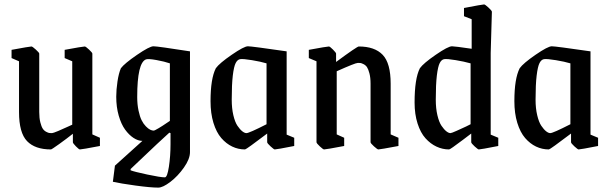

<svg xmlns="http://www.w3.org/2000/svg" viewBox="-20 -666 2752 867"><path d="M210 8.8Q138.2 8.8 102.1 -28.8Q65.9 -66.4 65.9 -160.2V-389.2L32.2 -403.8V-440.9Q114.3 -456.1 122.1 -456.1Q126.5 -456.1 141.8 -442.1Q157.2 -428.2 157.2 -423.8V-160.2Q157.2 -132.8 162.1 -113.5Q167 -94.2 173.1 -85Q179.2 -75.7 188.7 -70.8Q198.2 -65.9 202.9 -65.4Q207.5 -64.9 214.8 -64.9Q219.7 -64.9 242.7 -74.5Q265.6 -84 286.1 -93.8L306.2 -103V-389.2L272 -403.8V-440.9Q354 -456.1 362.8 -456.1Q367.2 -456.1 382.1 -442.1Q397 -428.2 397 -423.8V-59.1L431.2 -43.9V-6.8Q349.6 8.8 340.8 8.8Q336.4 8.8 322.8 -5.1Q309.1 -19 309.1 -23.9V-62Q280.8 -39.6 247.1 -15.4Q213.4 8.8 210 8.8Z M694.8 181.2Q660.2 181.2 592 171.9Q523.9 162.6 489.7 154.8L499 82L623 -29.8Q603.5 -29.8 583 -43.2Q562.5 -56.6 544.9 -80.8Q527.3 -105 516.1 -143.8Q504.9 -182.6 504.9 -229Q504.9 -260.7 510.5 -298.1Q516.1 -335.4 525.9 -357.9Q542 -379.4 598.6 -418.2Q655.3 -457 672.9 -457Q691.4 -457 837.9 -434.1V21Q837.9 51.8 810.5 90.6Q783.2 129.4 749.3 155.3Q715.3 181.2 694.8 181.2ZM673.8 -76.2Q678.2 -76.2 696.5 -87.2Q714.8 -98.1 731 -109.4L747.1 -120.1V-379.9Q723.1 -388.2 686.8 -394.8Q650.4 -401.4 639.6 -397.9Q599.6 -383.8 599.6 -228Q599.6 -194.3 605.5 -166.7Q611.3 -139.2 619.6 -122.8Q627.9 -106.4 638.7 -95.5Q649.4 -84.5 658.2 -80.3Q667 -76.2 673.8 -76.2ZM724.6 134.8Q735.4 134.8 742.7 86.7Q750 38.6 750 -15.1V-64.9L744.6 -66.9Q725.1 -49.8 689.2 -15.9Q653.3 18.1 615.7 53.7Q578.1 89.4 569.8 97.2V103Q585.4 109.4 645 122.1Q704.6 134.8 724.6 134.8Z M1086.4 8.8Q1055.7 8.8 1028.6 -4.2Q1001.5 -17.1 979.2 -42.7Q957 -68.4 943.8 -111.3Q930.7 -154.3 930.7 -209Q930.7 -311 954.6 -357.9Q970.7 -380.4 1026.4 -418.7Q1082 -457 1099.6 -457Q1116.7 -457 1274.4 -434.1V-58.1L1308.6 -43.9V-6.8Q1229.5 8.8 1220.7 8.8Q1216.8 8.8 1201.7 -5.1Q1186.5 -19 1186.5 -23.9V-63Q1091.8 8.8 1086.4 8.8ZM1092.8 -64.9Q1105 -64.9 1183.6 -105V-379.9Q1157.7 -387.7 1117.9 -394.3Q1078.1 -400.9 1064.5 -398.9Q1052.2 -397 1044.2 -381.3Q1036.1 -365.7 1031.2 -324.7Q1026.4 -283.7 1026.4 -215.8Q1026.4 -176.8 1033.7 -145.8Q1041 -114.7 1052.2 -98.1Q1063.5 -81.5 1074 -73.2Q1084.5 -64.9 1092.8 -64.9Z M1443.4 8.8Q1439 8.8 1424.1 -5.1Q1409.2 -19 1409.2 -23.9V-389.2L1374.5 -403.8V-440.9Q1456.5 -456.1 1465.3 -456.1Q1469.7 -456.1 1483.6 -442.1Q1497.6 -428.2 1497.6 -423.8V-386.2Q1592.3 -456.1 1600.1 -456.1Q1671.9 -456.1 1708 -418.5Q1744.1 -380.9 1744.1 -288.1V-59.1L1779.3 -43.9V-6.8Q1696.3 8.8 1688.5 8.8Q1684.1 8.8 1668.7 -5.1Q1653.3 -19 1653.3 -23.9V-288.1Q1653.3 -315.4 1648.2 -334.7Q1643.1 -354 1637.2 -362.8Q1631.3 -371.6 1621.3 -376.5Q1611.3 -381.3 1607.2 -381.6Q1603 -381.8 1595.2 -381.8Q1584.5 -381.8 1500.5 -344.2V-59.1L1534.2 -43.9V-6.8Q1452.1 8.8 1443.4 8.8Z M2007.8 8.8Q1978.5 8.8 1951.2 -3.9Q1923.8 -16.6 1901.4 -41.5Q1878.9 -66.4 1865.5 -108.4Q1852.1 -150.4 1852.1 -203.1Q1852.1 -311 1876 -357.9Q1892.1 -380.4 1947.8 -418.7Q2003.4 -457 2021 -457Q2033.2 -457 2109.9 -445.8V-579.1L2075.2 -592.8V-629.9Q2158.2 -646 2166 -646Q2170.4 -646 2185.8 -631.8Q2201.2 -617.7 2201.2 -612.8L2195.8 -426.8V-58.1L2230 -43.9V-6.8Q2150.9 8.8 2142.1 8.8Q2138.2 8.8 2123 -5.1Q2107.9 -19 2107.9 -23.9V-63Q2099.6 -56.6 2070.6 -34.7Q2041.5 -12.7 2026.1 -2Q2010.7 8.8 2007.8 8.8ZM2014.2 -64.9Q2018.6 -64.9 2041.3 -75Q2064 -85 2084.5 -94.7L2105 -105V-379.9Q2075.7 -388.2 2037.4 -394.5Q1999 -400.9 1985.8 -398.9Q1973.6 -397 1965.6 -381.3Q1957.5 -365.7 1952.6 -324.7Q1947.8 -283.7 1947.8 -215.8Q1947.8 -176.8 1955.1 -145.8Q1962.4 -114.7 1973.6 -98.1Q1984.9 -81.5 1995.4 -73.2Q2005.9 -64.9 2014.2 -64.9Z M2458.5 8.8Q2427.7 8.8 2400.6 -4.2Q2373.5 -17.1 2351.3 -42.7Q2329.1 -68.4 2315.9 -111.3Q2302.7 -154.3 2302.7 -209Q2302.7 -311 2326.7 -357.9Q2342.8 -380.4 2398.4 -418.7Q2454.1 -457 2471.7 -457Q2488.8 -457 2646.5 -434.1V-58.1L2680.7 -43.9V-6.8Q2601.6 8.8 2592.8 8.8Q2588.9 8.8 2573.7 -5.1Q2558.6 -19 2558.6 -23.9V-63Q2463.9 8.8 2458.5 8.8ZM2464.8 -64.9Q2477.1 -64.9 2555.7 -105V-379.9Q2529.8 -387.7 2490 -394.3Q2450.2 -400.9 2436.5 -398.9Q2424.3 -397 2416.3 -381.3Q2408.2 -365.7 2403.3 -324.7Q2398.4 -283.7 2398.4 -215.8Q2398.4 -176.8 2405.8 -145.8Q2413.1 -114.7 2424.3 -98.1Q2435.5 -81.5 2446 -73.2Q2456.5 -64.9 2464.8 -64.9Z"/></svg>

Font: Grenze
Style: Regular
Weight: 400
Designer: Renata Polastri
Foundry: Omnibus-Type
Version: Version 1.002;PS 001.002;hotconv 1.0.88;makeotf.lib2.5.64775